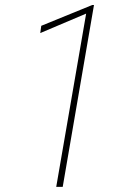

<svg xmlns="http://www.w3.org/2000/svg" viewBox="-20 -732 509 752"><path d="M348.1 -712.4 225.6 0H200.2L317.4 -678.7L137.7 -602.5L141.6 -630.9L341.3 -712.4Z"/></svg>

Font: Roboto Condensed Thin
Style: Italic
Weight: 250
Italic angle: -12°
Designer: Christian Robertson
Foundry: Google
Version: Version 3.008; 2023